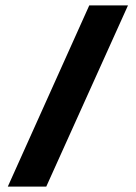

<svg xmlns="http://www.w3.org/2000/svg" viewBox="-20 -694 505 714"><path d="M9 0H152L456 -674H312Z"/></svg>

Font: Anybody Thin
Style: Bold
Weight: 700
Version: Version 1.113;gftools[0.9.25]